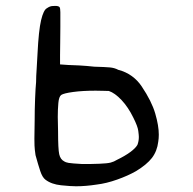

<svg xmlns="http://www.w3.org/2000/svg" viewBox="-20 -572 660 657"><path d="M98.6 -159.2Q98.6 -196.3 100.1 -234.4Q101.6 -272.5 103.5 -291Q103.5 -310.5 105.5 -337.4Q107.4 -364.3 108.4 -388.7Q112.3 -467.8 120.6 -502.9Q128.9 -538.1 140.6 -543.9Q150.4 -550.8 158.7 -551.3Q167 -551.8 168.9 -551.8Q179.7 -551.8 183.6 -547.9Q186.5 -543.9 186.5 -530.3V-479.5Q186.5 -451.2 186 -423.8Q185.5 -396.5 185.5 -382.8V-351.6L213.9 -349.6Q225.6 -349.6 251 -348.1Q276.4 -346.7 302.7 -343.8Q339.8 -342.8 356 -341.3Q372.1 -339.8 384.8 -333Q411.1 -326.2 431.2 -311.5Q451.2 -296.9 464.8 -276.4Q499 -225.6 511.2 -183.6Q523.4 -141.6 523.4 -111.3Q523.4 -98.6 521.5 -86.9Q517.6 -54.7 500 -31.7Q482.4 -8.8 445.3 13.7Q418 29.3 380.9 42.5Q343.8 55.7 310.5 59.6Q273.4 65.4 240.2 65.4Q221.7 65.4 189 62Q156.2 58.6 135.7 43Q125 35.2 117.7 13.2Q110.4 -8.8 101.6 -41Q98.6 -60.5 98.1 -73.7Q97.7 -86.9 97.7 -97.7Q97.7 -119.1 98.6 -159.2ZM177.7 -171.9Q177.7 -150.4 178.7 -122.1Q178.7 -62.5 182.6 -44.4Q186.5 -26.4 200.2 -19.5Q204.1 -16.6 214.8 -14.6Q225.6 -12.7 261.7 -10.7H285.2Q300.8 -10.7 320.3 -11.7Q346.7 -12.7 358.4 -15.6Q370.1 -18.6 380.9 -25.4Q407.2 -38.1 425.3 -51.3Q443.4 -64.5 450.2 -76.2Q455.1 -88.9 455.1 -103.5Q455.1 -109.4 453.1 -124.5Q451.2 -139.6 436.5 -168.9Q418.9 -205.1 396 -229.5Q373 -253.9 352.5 -260.7Q346.7 -260.7 334 -261.2Q321.3 -261.7 307.6 -261.7Q262.7 -261.7 230.5 -257.3Q198.2 -252.9 189.5 -247.1Q181.6 -241.2 179.7 -219.7Q177.7 -198.2 177.7 -171.9Z"/></svg>

Font: JasonHandwriting4
Style: Regular
Weight: 400
Version: Version 1.01.21